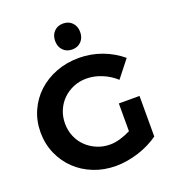

<svg xmlns="http://www.w3.org/2000/svg" viewBox="-165 -1064 1075 1196"><g transform="rotate(-20 372.5 -466.5)"><path d="M390 -768Q353 -768 330 -792Q307 -816 307 -854Q307 -892 330 -916Q353 -940 390 -940Q427 -940 450 -916Q473 -892 473 -854Q473 -816 450 -792Q427 -768 390 -768ZM684 -353V-84Q656 -64 622 -47Q588 -30 550.5 -18Q513 -6 474.5 0.5Q436 7 400 7Q320 7 252 -20Q184 -47 134 -95Q84 -143 55.5 -208.5Q27 -274 27 -350Q27 -426 56 -491Q85 -556 136 -603.5Q187 -651 257 -678Q327 -705 409 -705Q448 -705 487 -698Q526 -691 562 -677.5Q598 -664 630.5 -645Q663 -626 690 -603L601 -490Q562 -526 511 -547Q460 -568 409 -568Q362 -568 322 -551Q282 -534 252.5 -505Q223 -476 206 -436Q189 -396 189 -350Q189 -303 206 -263Q223 -223 253 -194Q283 -165 323 -148Q363 -131 410 -131Q442 -131 477.5 -141.5Q513 -152 547 -169V-353Z"/></g></svg>

Font: Montserrat Semi Bold
Style: Regular
Weight: 600
Designer: Julieta Ulanovsky
Foundry: Julieta Ulanovsky
Version: Version 3.001 September 28, 2015